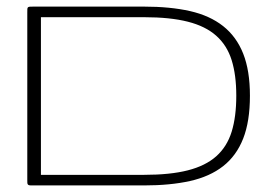

<svg xmlns="http://www.w3.org/2000/svg" viewBox="-20 -564 817 584"><path d="M740.2 -272.9Q740.2 -194.8 719.7 -142.6Q699.2 -90.3 658.7 -58.6Q618.2 -26.9 557.9 -13.4Q497.6 0 418 0H82Q74.7 0 71 -0.2Q67.4 -0.5 65.4 -2.2Q63.5 -3.9 63.2 -7.3Q63 -10.7 63 -17.1V-525.9Q63 -533.2 63.2 -536.9Q63.5 -540.5 65.4 -542Q67.4 -543.5 71.5 -543.7Q75.7 -543.9 83 -543.9H418Q497.6 -543.9 557.9 -530.3Q618.2 -516.6 658.7 -484.6Q699.2 -452.6 719.7 -400.9Q740.2 -349.1 740.2 -272.9ZM698.7 -272.9Q698.7 -335.9 684.6 -381.1Q670.4 -426.3 637.7 -455.3Q605 -484.4 551.3 -498Q497.6 -511.7 418 -511.7H104.5V-32.2H418Q497.6 -32.2 551.3 -45.9Q605 -59.6 637.7 -88.6Q670.4 -117.7 684.6 -163.3Q698.7 -209 698.7 -272.9Z"/></svg>

Font: Gruppo
Style: Regular
Weight: 400
Foundry: Vernon Adams
Version: Version 1.000